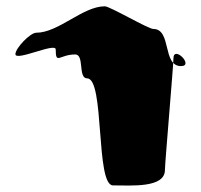

<svg xmlns="http://www.w3.org/2000/svg" viewBox="-20 -678 638 610"><path d="M29 -506C29 -482 157 -544 157 -521C157 -471 169 -505 219 -505C249 -505 227 -429 257 -429C313 -429 283 -89 339 -89C397 -89 504 -80 504 -138C504 -160 531 -470 531 -492C531 -536 598 -468 555 -468C495 -468 526 -586 467 -586C451 -586 329 -658 313 -658C243 -658 166 -574 95 -574C76 -574 29 -525 29 -506Z"/></svg>

Font: CiSf CamouflageKit II
Style: Regular
Weight: 400
Version: Version 1